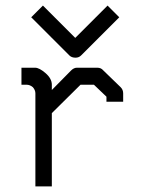

<svg xmlns="http://www.w3.org/2000/svg" viewBox="-20 -719 580 689"><path d="M166 -313V-50H107V-384Q107 -395.5 98 -406Q87.5 -415 75 -415H57V-476H106Q121 -476 143.5 -456.5Q166 -437 166 -415V-396L235 -466Q245 -476 256 -476H329Q342.5 -476 350 -467L413 -406Q422 -397 422 -384V-354H362V-372L317 -415H269ZM387 -678 408 -657 271 -520Q263 -512 251 -512Q237 -512 229 -520L92 -657L113 -678L134 -699L250 -583L366 -699Z"/></svg>

Font: 3270 Nerd Font
Style: Regular
Weight: 400
Monospace: yes
Version: Version 3.0.1;Nerd Fonts 3.3.0